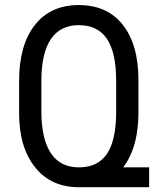

<svg xmlns="http://www.w3.org/2000/svg" viewBox="-20 -741 641 770"><path d="M445.8 -417.5Q445.8 -530.3 408.9 -585.2Q372.1 -640.1 295.4 -640.1Q222.2 -640.1 184.3 -584.5Q146.5 -528.8 146 -420.4V-293.5Q146 -184.1 183.8 -127Q221.7 -69.8 296.4 -69.8Q370.6 -69.8 407.2 -121.6Q443.8 -173.3 445.8 -281.2ZM535.2 -293.5Q535.2 -199.2 509.8 -134.8Q495.6 -97.7 474.1 -69.8H578.1V9.8H296.4Q185.5 9.8 122.1 -68.4Q56.6 -148.4 56.6 -287.1V-416.5Q56.6 -560.1 119.6 -640.4Q182.6 -720.7 295.4 -720.7Q409.2 -720.7 471.7 -642.6Q535.2 -562.5 535.2 -420.4Z"/></svg>

Font: MAUL Condensed
Style: Condensed Regular
Weight: 400
Designer: MAUL
Version: Version 1.0; 2020; ttfautohint (v1.8.3)